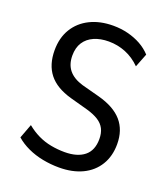

<svg xmlns="http://www.w3.org/2000/svg" viewBox="-133 -809 802 914"><g transform="rotate(20 268.0 -352.5)"><path d="M271 9Q229 9 188 1Q147 -7 111.5 -23.5Q76 -40 50 -63L77 -135Q105 -112 136 -97Q167 -82 201.5 -75.5Q236 -69 271 -69Q335 -69 370.5 -97.5Q406 -126 406 -184Q406 -214 395 -235.5Q384 -257 361 -271.5Q338 -286 303 -296L212 -321Q134 -343 97.5 -389.5Q61 -436 61 -509Q61 -572 89 -618Q117 -664 167.5 -689Q218 -714 285 -714Q324 -714 359.5 -705Q395 -696 425 -679.5Q455 -663 478 -638L451 -569Q417 -603 376 -619.5Q335 -636 290 -636Q248 -636 216 -622Q184 -608 166.5 -581Q149 -554 149 -514Q149 -469 172.5 -440.5Q196 -412 243 -398L333 -374Q415 -352 454.5 -306.5Q494 -261 494 -190Q494 -129 466.5 -84Q439 -39 389 -15Q339 9 271 9Z"/></g></svg>

Font: Nunito Sans 10pt Condensed Medium
Style: Regular
Weight: 500
Width: 3
Designer: Vernon Adams
Foundry: Vernon Adams
Version: Version 3.101;gftools[0.9.27]